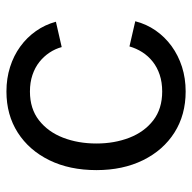

<svg xmlns="http://www.w3.org/2000/svg" viewBox="-20 -568 599 599"><g transform="rotate(-90 279.5 -268.5)"><path d="M293.5 11.2Q220.7 11.2 165.5 -23.7Q110.4 -58.6 79.3 -121.6Q48.3 -184.6 48.3 -267.1Q48.3 -351.1 79.3 -414.3Q110.4 -477.5 165.5 -512.7Q220.7 -547.9 293.5 -547.9Q334.5 -547.9 369.9 -536.6Q405.3 -525.4 433.6 -504.9Q461.9 -484.4 481.9 -456.1Q502 -427.7 511.2 -393.6L432.1 -375.5Q426.8 -395.5 414.8 -413.6Q402.8 -431.6 385.5 -445.3Q368.2 -459 345 -466.8Q321.8 -474.6 293.5 -474.6Q239.7 -474.6 203.6 -446.3Q167.5 -418 149.4 -371.1Q131.3 -324.2 131.3 -267.1Q131.3 -210.9 149.4 -164.3Q167.5 -117.7 203.6 -89.8Q239.7 -62 293.5 -62Q322.3 -62 345.7 -69.8Q369.1 -77.6 386.7 -91.6Q404.3 -105.5 416.3 -124.3Q428.2 -143.1 434.1 -164.1L512.7 -146Q503.9 -111.3 483.9 -82.5Q463.9 -53.7 435.1 -32.7Q406.2 -11.7 370.4 -0.2Q334.5 11.2 293.5 11.2Z"/></g></svg>

Font: V-Inter
Style: Regular-375
Weight: 375
Designer: Rasmus Andersson
Foundry: rsms
Version: Version 4.000;git-4146feb